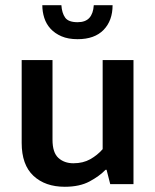

<svg xmlns="http://www.w3.org/2000/svg" viewBox="-20 -705 594 735"><path d="M373 -475H491V0H402L388 -55H384Q361 -31 323 -10.5Q285 10 228 10Q153 10 108 -32Q63 -74 63 -158V-475H181V-170Q181 -121 203.5 -100.5Q226 -80 261 -80Q298 -80 325.5 -95.5Q353 -111 373 -134ZM215 -685Q217 -655 229.5 -637.5Q242 -620 277 -620Q307 -620 322 -636.5Q337 -653 339 -685H411Q411 -626 376.5 -590.5Q342 -555 277 -555Q241 -555 215.5 -566Q190 -577 173.5 -595Q157 -613 149.5 -636.5Q142 -660 142 -685Z"/></svg>

Font: Mukta Mahee SemiBold
Style: Regular
Weight: 600
Designer: Shuchita Grover, Noopur Datye, Girish Dalvi, Yashodeep Gholap
Foundry: Ek Type
Version: Version 2.538;PS 1.000;hotconv 16.6.51;makeotf.lib2.5.65220;